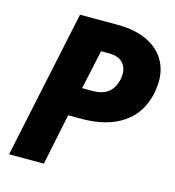

<svg xmlns="http://www.w3.org/2000/svg" viewBox="-107 -805 818 895"><g transform="rotate(15 302.5 -357.0)"><path d="M18 0 169 -714H350Q441 -714 502.5 -681.5Q564 -649 589.5 -589.5Q615 -530 598 -449Q577 -350 500 -298.5Q423 -247 303 -247H237L186 0ZM267 -386H319Q412 -386 430 -473Q439 -520 417 -547.5Q395 -575 347 -575H308Z"/></g></svg>

Font: Noto Sans ExtraBold
Style: Italic
Weight: 800
Italic angle: -12°
Designer: Monotype Design Team
Foundry: Monotype Imaging Inc.
Version: Version 2.013; ttfautohint (v1.8.4.7-5d5b)